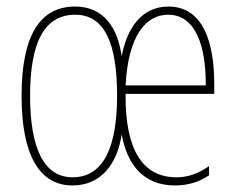

<svg xmlns="http://www.w3.org/2000/svg" viewBox="-20 -557 722 587"><path d="M495 -537C410 -537 367 -466 352 -385C340 -473 296 -537 210 -537C104 -537 46 -452 46 -264C46 -85 99 10 202 10C290 10 339 -58 352 -146C369 -53 419 10 515 10C557 10 591 -2 619 -21V-49C583 -24 552 -15 519 -15C416 -15 362 -100 364 -270H635V-301C635 -421 604 -537 495 -537ZM210 -512C301 -512 338 -422 338 -265C338 -114 300 -15 202 -15C113 -15 72 -106 72 -264C72 -423 113 -512 210 -512ZM494 -512C579 -512 610 -414 609 -296H364C372 -450 427 -512 494 -512Z"/></svg>

Font: Noto Sans Arabic ExtCond Thin
Style: Regular
Weight: 100
Width: 2
Designer: Monotype Design Team, Nadine Chahine, Nizar Qandah and Khaled Hosny
Foundry: Monotype Imaging Inc.
Version: Version 2.012